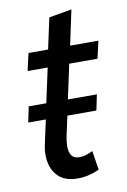

<svg xmlns="http://www.w3.org/2000/svg" viewBox="-78 -704 506 763"><g transform="rotate(-10 174.5 -323.0)"><path d="M18 -243 31 -306H102L132 -445H51L67 -515H146L173 -640L265 -656L235 -515H349L333 -445H219L189 -306H306L293 -243H176L160 -170Q157 -157 155.5 -144Q154 -131 154 -123Q154 -72 194 -72Q209 -72 221.5 -76Q234 -80 249 -87L261 -10Q242 -1 219.5 4.5Q197 10 173 10Q119 10 91 -21.5Q63 -53 63 -106Q63 -122 66.5 -139Q70 -156 73 -170L89 -243Z"/></g></svg>

Font: Radio Canada Condensed
Style: Italic
Weight: 400
Width: 3
Italic angle: -12°
Designer: Charles Daoud, Etienne Aubert Bonn, Alexandre Saumier Demers, Jacques Le Bailly
Foundry: Radio-Canada
Version: Version 2.104; ttfautohint (v1.8.4.7-5d5b);gftools[0.9.28.de